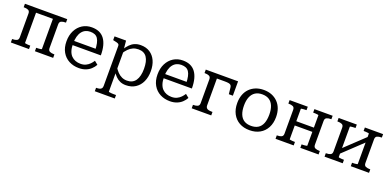

<svg xmlns="http://www.w3.org/2000/svg" viewBox="-5 -1413 5062 2503"><g transform="rotate(20 2526.0 -162.0)"><path d="M129 -104V-433Q129 -467 106.5 -478Q84 -489 45 -489H42V-537H218V-58Q218 -55 230 -52.5Q242 -50 259 -49Q276 -48 290 -48H294V0H42V-48H45Q84 -48 106.5 -59Q129 -70 129 -104ZM452 -58V-537H629V-489H626Q587 -489 564 -478Q541 -467 541 -433V-104Q541 -70 564 -59Q587 -48 626 -48H629V0H376V-48H380Q394 -48 411 -49Q428 -50 440 -52.5Q452 -55 452 -58ZM173 -477V-537H508V-477Z M809 -263Q809 -205 822.5 -164Q836 -123 861 -98Q886 -73 918.5 -61Q951 -49 989 -49Q1031 -49 1062 -64Q1093 -79 1115.5 -102Q1138 -125 1154 -151L1202 -112Q1183 -77 1152 -48.5Q1121 -20 1079.5 -4.5Q1038 11 987 11Q911 11 850 -21Q789 -53 753.5 -115Q718 -177 718 -264Q718 -349 750.5 -412.5Q783 -476 839.5 -511.5Q896 -547 969 -547Q1028 -547 1071 -528Q1114 -509 1143 -471Q1172 -433 1187 -376Q1202 -319 1202 -243H788V-301H1136L1110 -279Q1108 -336 1099.5 -375.5Q1091 -415 1074.5 -439.5Q1058 -464 1032 -475Q1006 -486 969 -486Q934 -486 904.5 -472.5Q875 -459 853.5 -431Q832 -403 820.5 -361Q809 -319 809 -263Z M1565 223H1288V175H1291Q1316 175 1334.5 170.5Q1353 166 1363 153.5Q1373 141 1373 119V-438Q1373 -453 1364.5 -460.5Q1356 -468 1338.5 -473Q1321 -478 1295 -483L1285 -485V-537H1445L1457 -413L1462 -407V165Q1462 168 1475 170.5Q1488 173 1506 174Q1524 175 1538 175H1565ZM1638 11Q1594 11 1559.5 -4Q1525 -19 1496.5 -47.5Q1468 -76 1443 -117L1446 -182Q1472 -138 1500 -109Q1528 -80 1561 -65Q1594 -50 1633 -50Q1672 -50 1702 -64.5Q1732 -79 1751.5 -107.5Q1771 -136 1781 -177Q1791 -218 1791 -271Q1791 -323 1782 -362.5Q1773 -402 1754.5 -429.5Q1736 -457 1707 -471Q1678 -485 1639 -485Q1598 -485 1564 -470.5Q1530 -456 1501 -426.5Q1472 -397 1445 -353L1443 -415Q1470 -457 1499 -486.5Q1528 -516 1564.5 -531.5Q1601 -547 1648 -547Q1723 -547 1776 -512Q1829 -477 1857 -415.5Q1885 -354 1885 -271Q1885 -189 1856 -125.5Q1827 -62 1771.5 -25.5Q1716 11 1638 11Z M2072 -263Q2072 -205 2085.5 -164Q2099 -123 2124 -98Q2149 -73 2181.5 -61Q2214 -49 2252 -49Q2294 -49 2325 -64Q2356 -79 2378.5 -102Q2401 -125 2417 -151L2465 -112Q2446 -77 2415 -48.5Q2384 -20 2342.5 -4.5Q2301 11 2250 11Q2174 11 2113 -21Q2052 -53 2016.5 -115Q1981 -177 1981 -264Q1981 -349 2013.5 -412.5Q2046 -476 2102.5 -511.5Q2159 -547 2232 -547Q2291 -547 2334 -528Q2377 -509 2406 -471Q2435 -433 2450 -376Q2465 -319 2465 -243H2051V-301H2399L2373 -279Q2371 -336 2362.5 -375.5Q2354 -415 2337.5 -439.5Q2321 -464 2295 -475Q2269 -486 2232 -486Q2197 -486 2167.5 -472.5Q2138 -459 2116.5 -431Q2095 -403 2083.5 -361Q2072 -319 2072 -263Z M2638 -104V-433Q2638 -467 2615.5 -478Q2593 -489 2554 -489H2551V-537H2727V-104Q2727 -82 2737.5 -69.5Q2748 -57 2767 -52.5Q2786 -48 2812 -48H2822V0H2551V-48H2554Q2593 -48 2615.5 -59Q2638 -70 2638 -104ZM2669 -477V-537H2999V-338H2943L2933 -429Q2931 -449 2920.5 -459.5Q2910 -470 2890 -473.5Q2870 -477 2838 -477Z M3624 -268Q3624 -183 3590.5 -120Q3557 -57 3496.5 -23Q3436 11 3355 11Q3273 11 3212.5 -23Q3152 -57 3118.5 -120Q3085 -183 3085 -268Q3085 -332 3104 -383.5Q3123 -435 3159 -471.5Q3195 -508 3244.5 -527.5Q3294 -547 3355 -547Q3416 -547 3465 -527.5Q3514 -508 3550 -471.5Q3586 -435 3605 -383.5Q3624 -332 3624 -268ZM3179 -268Q3179 -196 3199 -147Q3219 -98 3258 -73.5Q3297 -49 3355 -49Q3413 -49 3452 -73.5Q3491 -98 3510.5 -147Q3530 -196 3530 -268Q3530 -338 3510.5 -386.5Q3491 -435 3452 -460.5Q3413 -486 3355 -486Q3297 -486 3258 -460.5Q3219 -435 3199 -386.5Q3179 -338 3179 -268Z M3801 -104V-433Q3801 -467 3778.5 -478Q3756 -489 3717 -489H3714V-537H3966V-489H3962Q3948 -489 3931 -488Q3914 -487 3902 -485Q3890 -483 3890 -479V-58Q3890 -55 3902 -52.5Q3914 -50 3931 -49Q3948 -48 3962 -48H3966V0H3714V-48H3717Q3756 -48 3778.5 -59Q3801 -70 3801 -104ZM4134 -58V-479Q4134 -483 4122 -485Q4110 -487 4093 -488Q4076 -489 4062 -489H4058V-537H4311V-489H4308Q4269 -489 4246 -478Q4223 -467 4223 -433V-104Q4223 -70 4246 -59Q4269 -48 4308 -48H4311V0H4058V-48H4062Q4076 -48 4093 -49Q4110 -50 4122 -52.5Q4134 -55 4134 -58ZM3850 -249V-308H4185V-249Z M4481 -104V-433Q4481 -467 4458.5 -478Q4436 -489 4397 -489H4394V-537H4646V-489H4642Q4628 -489 4611 -488Q4594 -487 4582 -485Q4570 -483 4570 -479V-58Q4570 -55 4582 -52.5Q4594 -50 4611 -49Q4628 -48 4642 -48H4646V0H4394V-48H4397Q4436 -48 4458.5 -59Q4481 -70 4481 -104ZM4834 -58V-479Q4834 -483 4822 -485Q4810 -487 4793 -488Q4776 -489 4762 -489H4758V-537H5011V-489H5008Q4969 -489 4946 -478Q4923 -467 4923 -433V-104Q4923 -70 4946 -59Q4969 -48 5008 -48H5011V0H4758V-48H4762Q4776 -48 4793 -49Q4810 -50 4822 -52.5Q4834 -55 4834 -58ZM4559 -96 4521 -137 4845 -443 4883 -402Z"/></g></svg>

Font: Roboto Serif
Style: Regular
Weight: 400
Designer: Greg Gazdowicz
Foundry: Commercial Type
Version: Version 1.008